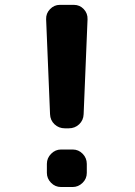

<svg xmlns="http://www.w3.org/2000/svg" viewBox="-20 -750 540 770"><path d="M271.5 -150.4Q294.9 -150.4 311.5 -133.3Q328.1 -116.2 328.1 -92.8V-56.6Q328.1 -33.2 311 -16.6Q293.9 0 271.5 0H224.6Q201.2 0 184.6 -17.1Q168 -34.2 168 -56.6V-92.8Q168 -116.2 185.1 -133.3Q202.1 -150.4 224.6 -150.4ZM276.4 -730.5Q299.8 -730.5 315.9 -713.4Q332 -696.3 331.1 -672.9L315.4 -292Q314.5 -267.6 297.4 -251.5Q280.3 -235.4 255.9 -235.4H240.2Q215.8 -235.4 198.7 -251.5Q181.6 -267.6 180.7 -292L165 -672.9Q164.1 -696.3 180.7 -713.4Q197.3 -730.5 219.7 -730.5Z"/></svg>

Font: Rounded Mgen+ 1mn bold
Style: Bold
Weight: 700
Designer: [Source Han Sans]
Ryoko NISHIZUKA  (kana & ideographs); Paul D. Hunt (Latin, Greek & Cyrillic); Wenlong ZHANG  (bopomofo
Version: Version 1.059.20150602